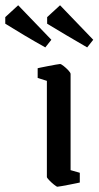

<svg xmlns="http://www.w3.org/2000/svg" viewBox="-109 -700 374 729"><path d="M109 9Q106 9 96 1Q86 -7 77.5 -16Q69 -25 69 -28V-393L34 -404V-441Q34 -441 45.5 -443.5Q57 -446 73 -449Q89 -452 102.5 -454.5Q116 -457 119 -457Q123 -457 132.5 -449.5Q142 -442 150.5 -433Q159 -424 159 -419V-54L194 -44V-7Q194 -7 182.5 -4.5Q171 -2 155 1Q139 4 125.5 6.5Q112 9 109 9ZM63 -520Q22 -543 -17.5 -566.5Q-57 -590 -89 -610V-635L-40 -680L86 -549ZM222 -520Q182 -543 142.5 -566.5Q103 -590 70 -610V-635L119 -680L245 -549Z"/></svg>

Font: Grenze Gotisch
Style: Regular
Weight: 400
Designer: Renata Polastri
Foundry: Omnibus-Type
Version: Version 1.001